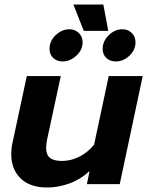

<svg xmlns="http://www.w3.org/2000/svg" viewBox="-20 -818 655 853"><path d="M306 -798H439L461 -681H352ZM200 -601Q200 -636 227.5 -662Q255 -688 288 -688Q313 -688 330 -671.5Q347 -655 347 -630Q347 -596 319 -570.5Q291 -545 258 -545Q233 -545 216.5 -560.5Q200 -576 200 -601ZM436 -600Q436 -635 463 -661.5Q490 -688 524 -688Q549 -688 565.5 -671.5Q582 -655 582 -630Q582 -596 555 -570.5Q528 -545 494 -545Q469 -545 452.5 -560.5Q436 -576 436 -600ZM30 -133Q30 -160 35 -181L99 -480H250L189 -197Q185 -178 185 -161Q185 -130 202 -116.5Q219 -103 256 -103Q294 -103 331 -121Q368 -139 398 -175L463 -480H614L512 0H366L378 -58Q338 -21 288.5 -3Q239 15 189 15Q113 15 71.5 -25.5Q30 -66 30 -133Z"/></svg>

Font: Prompt Semibold
Style: Italic
Weight: 600
Italic angle: -12°
Designer: Katatrad Team
Foundry: CadsonDemak
Version: Version 1.000